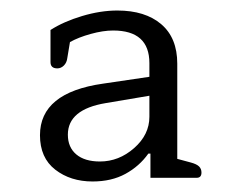

<svg xmlns="http://www.w3.org/2000/svg" viewBox="-20 -663 441 365"><path d="M56 -406Q56 -487 176 -504L264 -517V-543Q264 -605 195 -605Q176 -605 152.5 -598.5Q129 -592 113 -583L108 -553Q107 -544 101.5 -538.5Q96 -533 89 -533Q76 -533 76 -545V-606Q101 -622 136 -632.5Q171 -643 203 -643Q256 -643 286.5 -617Q317 -591 317 -542V-361L343 -354Q354 -351 358.5 -346.5Q363 -342 363 -335Q363 -325 354 -325H266V-371H262Q245 -347 218.5 -332.5Q192 -318 156 -318Q114 -318 85 -340.5Q56 -363 56 -406ZM264 -441V-481L181 -467Q109 -455 109 -407Q109 -383 125 -369.5Q141 -356 170 -356Q206 -356 235 -381.5Q264 -407 264 -441Z"/></svg>

Font: Maitree
Style: Regular
Weight: 400
Designer: CadsonDemak Team
Foundry: CadsonDemak
Version: Version 1.000